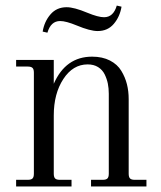

<svg xmlns="http://www.w3.org/2000/svg" viewBox="-20 -672 580 692"><path d="M38.1 -456.1H173.8V-370.1Q216.8 -467.8 312 -467.8Q349.1 -467.8 376.2 -453.9Q403.3 -439.9 417.2 -416.7Q431.2 -393.6 437.5 -368.4Q443.8 -343.3 443.8 -314.9V-45.9Q443.8 -33.7 448.7 -28.8Q453.6 -23.9 465.8 -23.9H507.8V0H308.1V-23.9H350.1Q362.3 -23.9 367.2 -28.8Q372.1 -33.7 372.1 -45.9V-334Q372.1 -353.5 368.7 -370.6Q365.2 -387.7 357.2 -404.1Q349.1 -420.4 333.5 -430.2Q317.9 -439.9 295.9 -439.9Q242.7 -439.9 208.3 -387.2Q173.8 -334.5 173.8 -255.9V-45.9Q173.8 -33.7 178.7 -28.8Q183.6 -23.9 195.8 -23.9H237.8V0H38.1V-23.9H80.1Q92.3 -23.9 97.2 -28.8Q102.1 -33.7 102.1 -45.9V-410.2Q102.1 -422.4 97.2 -427.2Q92.3 -432.1 80.1 -432.1H38.1ZM133.8 -558.1Q139.6 -594.2 161.9 -620.1Q184.1 -646 220.2 -646Q247.1 -646 294.9 -626Q334 -609.9 355 -609.9Q388.7 -609.9 400.9 -651.9L418 -647.9Q412.1 -611.8 390.1 -585.9Q368.2 -560.1 332 -560.1Q304.7 -560.1 256.8 -580.1Q217.8 -596.2 196.8 -596.2Q163.1 -596.2 150.9 -554.2Z"/></svg>

Font: Flanker Steampunk
Style: Regular
Weight: 400
Designer: Alexey Kryukov, Leonardo Di Lena
Foundry: Alexey Kryukov, Leonardo Di Lena
Version: 1.210